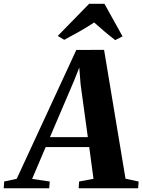

<svg xmlns="http://www.w3.org/2000/svg" viewBox="-99 -1014 766 1034"><path d="M-79 0 -76.5 -36.5 -9 -51 312 -745 461.5 -745.5 577 -51.5 647.5 -36.5 645 0H324.5L327 -36.5L404.5 -51L381.5 -222H147L74 -50.5L169 -36.5L166 0ZM170 -275.5H374L335 -560L328 -650L298 -575ZM212 -820.5 381 -993.5H463.5L561 -818L521.5 -798Q491.5 -821 463 -845.2Q434.5 -869.5 408 -893Q370.5 -868 329 -844.5Q287.5 -821 247 -799.5Z"/></svg>

Font: Merriweather 72pt ExtraBold
Style: Italic
Weight: 800
Italic angle: -7.8°
Version: Version 2.101